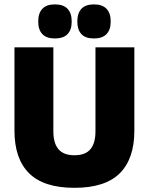

<svg xmlns="http://www.w3.org/2000/svg" viewBox="-20 -860 694 896"><path d="M327.5 16.5Q184.5 16.5 116 -51.2Q47.5 -119 47.5 -250V-639H229V-247.5Q229 -191.5 253 -163.5Q277 -135.5 327.5 -135.5Q378 -135.5 401.8 -163.5Q425.5 -191.5 425.5 -247.5V-639H607V-250Q607 -119 538.8 -51.2Q470.5 16.5 327.5 16.5ZM236 -680.5Q197 -680.5 177.8 -700.8Q158.5 -721 158.5 -757.5V-761.5Q158.5 -798.5 177.8 -819Q197 -839.5 236 -839.5Q276 -839.5 295.2 -819Q314.5 -798.5 314.5 -761.5V-757.5Q314.5 -721 295.2 -700.8Q276 -680.5 236 -680.5ZM418.5 -680.5Q379 -680.5 360 -700.8Q341 -721 341 -757.5V-761.5Q341 -798.5 360 -819Q379 -839.5 418.5 -839.5Q457.5 -839.5 477 -819Q496.5 -798.5 496.5 -761.5V-757.5Q496.5 -721 477 -700.8Q457.5 -680.5 418.5 -680.5Z"/></svg>

Font: Anek Malayalam Medium ExtraBold
Style: Regular
Weight: 800
Version: Version 1.003